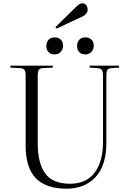

<svg xmlns="http://www.w3.org/2000/svg" viewBox="-20 -1127 783 1161"><path d="M382 14Q258 14 196.5 -49.5Q135 -113 135 -248V-668Q135 -693 128.5 -703Q122 -713 102 -715L43 -718V-730H299V-718L238 -715Q221 -714 214.5 -704.5Q208 -695 208 -666V-263Q208 -141 253 -78.5Q298 -16 403 -16Q503 -16 553 -84Q603 -152 603 -268V-668Q603 -693 596.5 -703Q590 -713 571 -715L522 -718V-730H700V-718L653 -715Q634 -713 628.5 -703Q623 -693 623 -666V-263Q623 -127 558 -56.5Q493 14 382 14ZM322 -954 315 -963 439 -1084Q452 -1097 460.5 -1102Q469 -1107 478 -1107Q493 -1107 501.5 -1095.5Q510 -1084 510 -1070Q510 -1041 474 -1025ZM496 -798Q472 -798 459 -812Q446 -826 446 -849Q446 -871 459 -886Q472 -901 496 -901Q519 -901 533 -887.5Q547 -874 547 -851Q547 -829 533 -813.5Q519 -798 496 -798ZM310 -798Q287 -798 273.5 -812Q260 -826 260 -849Q260 -871 273.5 -886Q287 -901 311 -901Q334 -901 347.5 -887.5Q361 -874 361 -851Q361 -829 347.5 -813.5Q334 -798 310 -798Z"/></svg>

Font: Literata 72pt Light
Style: Regular
Weight: 300
Designer: Latin by Veronika Burian and Jose Scaglione. Greek by Irene Vlachou. Cyrillic by Vera Evstafieva.
Foundry: TypeTogether
Version: Version 3.002